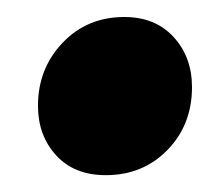

<svg xmlns="http://www.w3.org/2000/svg" viewBox="-20 -420 260 227"><path d="M105 -212.9Q67.9 -212.9 46.4 -236.3Q24.9 -259.8 24.9 -294.9Q24.9 -338.9 54 -369.4Q83 -399.9 127 -399.9Q163.6 -399.9 185.3 -376.2Q207 -352.5 207 -316.9Q207 -272.5 178 -242.7Q148.9 -212.9 105 -212.9Z"/></svg>

Font: Fira Sans Compressed ExtraBold
Style: Italic
Weight: 800
Width: 3
Italic angle: -8°
Designer: Carrois Corporate & Edenspiekermann AG
Foundry: Carrois Corporate GbR & Edenspiekermann AG
Version: Version 4.203;PS 004.203;hotconv 1.0.88;makeotf.lib2.5.64775